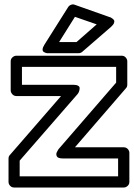

<svg xmlns="http://www.w3.org/2000/svg" viewBox="-20 -813 598 858"><path d="M18.1 0V-104Q18.1 -114.3 23.9 -120.1L252.9 -383.8H53.2Q42.5 -383.8 35.2 -391.8Q27.8 -399.9 27.8 -409.2V-539.1Q27.8 -549.8 35.9 -556.9Q43.9 -564 53.2 -564H523.9Q534.7 -564 541.7 -556.2Q548.8 -548.3 548.8 -539.1V-435.1Q548.8 -424.8 543 -418.9L314.9 -154.8H533.2Q543.9 -154.8 551 -147Q558.1 -139.2 558.1 -129.9V0Q558.1 10.7 550.3 17.8Q542.5 24.9 533.2 24.9H43Q32.2 24.9 25.1 17.1Q18.1 9.3 18.1 0ZM67.9 -24.9H507.8V-105H259.8Q238.3 -105 233.6 -115.2Q229 -125.5 235.4 -135.7L241.2 -146L499 -443.8V-514.2H78.1V-434.1H308.1Q321.8 -434.1 328.9 -429.9Q335.9 -425.8 335.9 -419.7Q335.9 -413.6 334.2 -407.5Q332.5 -401.4 330.1 -397.5L327.1 -393.1L67.9 -95.2ZM178.2 -612.8 284.2 -780.8Q288.6 -788.1 297.1 -791.5Q305.7 -794.9 313 -792L469.2 -736.8Q471.2 -736.3 473.9 -735.4Q476.6 -734.4 481.9 -730.5Q487.3 -726.6 489.7 -722.2Q492.2 -717.8 489.5 -710.2Q486.8 -702.6 477.1 -693.8L347.2 -581.1Q339.8 -575.2 331.1 -575.2H199.2Q199.2 -575.7 194.6 -575.2Q189.9 -574.7 184.3 -576.7Q178.7 -578.6 174.3 -581.8Q169.9 -585 170.4 -593Q170.9 -601.1 178.2 -612.8ZM244.1 -625H321.8L412.1 -704.1L314.9 -737.8Z"/></svg>

Font: Trueno Bold Outline
Style: Regular
Weight: 700
Width: 6
Designer: Julieta Ulanovsky
Foundry: Julieta Ulanovsky
Version: Version 3.001b | FøM Fix